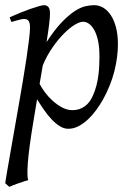

<svg xmlns="http://www.w3.org/2000/svg" viewBox="-23 -477 514 741"><path d="M297.9 -393.1Q284.7 -393.1 264.6 -380.9Q244.6 -368.7 222.7 -346.4Q200.7 -324.2 179.2 -293.2Q157.7 -262.2 142.1 -224.6L129.9 -153.3Q137.2 -138.7 150.4 -120.8Q163.6 -103 180.7 -87.6Q197.8 -72.3 217.3 -62Q236.8 -51.8 256.8 -51.8Q283.2 -51.8 303.5 -66.2Q323.7 -80.6 335 -106.9Q343.8 -126 349.1 -146.7Q354.5 -167.5 356.9 -187.7Q359.4 -208 360.1 -226.6Q360.8 -245.1 360.8 -259.8Q360.8 -293.9 355.5 -319.1Q350.1 -344.2 341.1 -360.6Q332 -377 320.8 -385Q309.6 -393.1 297.9 -393.1ZM169.9 -424.8Q169.9 -410.2 166.7 -383.8Q163.6 -357.4 156.7 -314.5Q188 -362.8 215.3 -391.1Q242.7 -419.4 265.4 -434.1Q288.1 -448.7 306.6 -452.9Q325.2 -457 339.8 -457Q358.9 -457 375.5 -447.3Q392.1 -437.5 404.8 -418.2Q417.5 -398.9 424.8 -370.8Q432.1 -342.8 432.1 -306.2Q432.1 -257.3 418.5 -202.6Q404.8 -147.9 374 -91.8Q362.8 -72.3 348.4 -52.5Q334 -32.7 316.9 -16.6Q299.8 -0.5 280.5 9.8Q261.2 20 240.2 20Q223.6 20 207.8 10Q191.9 0 176.5 -16.1Q161.1 -32.2 147 -52.7Q132.8 -73.2 120.1 -93.8L105 -2.9Q88.4 97.7 84.5 151.1Q80.6 204.6 85.9 218.3Q78.6 220.2 68.8 223.4Q59.1 226.6 48.6 230.2Q38.1 233.9 28.6 237.5Q19 241.2 12.7 244.1L-2.9 230Q-1 215.8 4.2 186Q9.3 156.2 16.4 116.2Q23.4 76.2 31.7 28.8Q40 -18.6 48.6 -67.4Q57.1 -116.2 65.2 -164.1Q73.2 -211.9 79.3 -252.7Q85.4 -293.5 89.1 -324.5Q92.8 -355.5 92.8 -371.1Q92.8 -382.3 90.8 -388.9Q88.9 -395.5 85.4 -398.7Q82 -401.9 78.1 -402.8Q74.2 -403.8 69.8 -403.8Q65.4 -403.8 57.4 -402.1Q49.3 -400.4 41 -397.9Q31.7 -395.5 21 -392.1L14.2 -410.2Q34.7 -419.4 55.7 -428Q76.7 -436.5 95 -442.9Q113.3 -449.2 127.2 -453.1Q141.1 -457 147 -457Q156.7 -457 163.3 -450.4Q169.9 -443.8 169.9 -424.8Z"/></svg>

Font: Gentium Plus Cyr
Style: Italic
Weight: 400
Italic angle: -8°
Designer: J. Victor Gaultney, Annie Olsen, Iska Routamaa, Becca Hirsbrunner
Foundry: SIL International
Version: Version 5.000